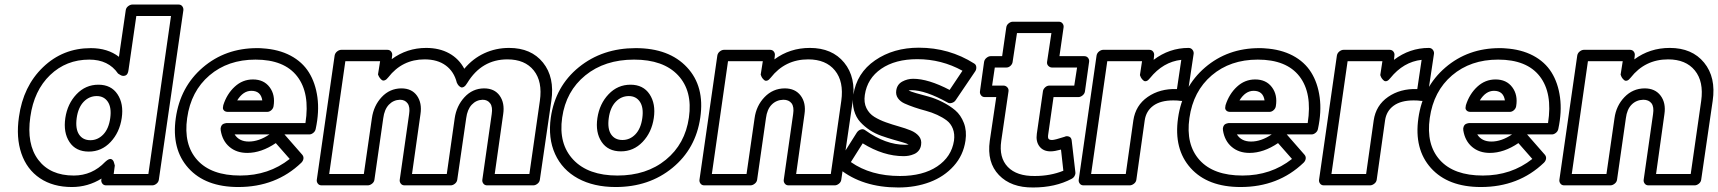

<svg xmlns="http://www.w3.org/2000/svg" viewBox="-20 -787 7525 841"><path d="M63 -274.9Q81.5 -409.2 168.5 -492.7Q255.4 -576.2 377.9 -576.2Q451.7 -576.2 501 -538.1L530.8 -742.2Q532.2 -752.9 541.5 -760Q550.8 -767.1 560.1 -767.1H762.2Q772.9 -767.1 778.6 -759.3Q784.2 -751.5 783.2 -742.2L675.8 0Q674.3 10.7 665.3 17.8Q656.2 24.9 647 24.9H444.8Q434.1 24.9 428.2 17.1Q422.4 9.3 423.8 0L424.8 -4.9Q365.2 32.2 294.9 32.2Q212.4 32.2 155 -6.3Q97.7 -44.9 73.7 -114.7Q49.8 -184.6 63 -274.9ZM112.8 -274.9Q95.7 -155.8 147.7 -86.9Q199.7 -18.1 303.2 -18.1Q383.8 -18.1 440.9 -78.1Q458 -93.8 467.3 -90.1Q476.6 -86.4 479.5 -74.2L482.9 -62L478 -24.9H629.9L729 -716.8H577.1L543 -481Q540.5 -460 529.1 -456.1Q517.6 -452.1 507.3 -458.5L497.1 -464.8Q455.1 -525.9 371.1 -525.9Q270 -525.9 199.5 -458.3Q128.9 -390.6 112.8 -274.9ZM266.1 -270Q275.4 -332.5 315.2 -374.3Q355 -416 411.1 -416Q466.8 -416 494.6 -374.3Q522.5 -332.5 513.2 -270Q503.9 -207 464.4 -165Q424.8 -123 369.1 -123Q312 -123 284.4 -164.8Q256.8 -206.5 266.1 -270ZM315.9 -270Q309.6 -223.1 326.2 -198Q342.8 -172.9 376 -172.9Q408.2 -172.9 432.4 -198Q456.5 -223.1 462.9 -270Q469.2 -315.9 452.4 -341.1Q435.5 -366.2 403.8 -366.2Q370.6 -366.2 346.4 -341.1Q322.3 -315.9 315.9 -270Z M750 -270Q769.5 -406.7 868.4 -491.5Q967.3 -576.2 1106 -576.2Q1123 -576.2 1130.9 -575.2Q1200.7 -570.8 1252.4 -543.5Q1304.2 -516.1 1333 -470Q1361.8 -423.8 1370.4 -360.6Q1378.9 -297.4 1362.8 -222.2Q1360.8 -211.9 1352.3 -205.1Q1343.8 -198.2 1335 -198.2H1226.1L1304.2 -108.9Q1310.5 -101.1 1309.1 -91.6Q1307.6 -82 1299.8 -74.2Q1189 32.2 1023.9 32.2Q879.9 32.2 805.2 -50.8Q730.5 -133.8 750 -270ZM799.8 -270Q783.2 -153.8 844.2 -85.9Q905.3 -18.1 1032.2 -18.1Q1157.2 -18.1 1249 -90.8L1188 -160.2Q1124.5 -117.2 1063 -117.2Q1016.1 -117.2 985.1 -143.6Q954.1 -169.9 946.8 -215.8Q945.3 -225.1 948 -231.9Q950.7 -238.8 954.3 -241.7Q958 -244.6 963.9 -246.3Q969.7 -248 971.7 -248Q973.6 -248 976.1 -248H1317.9Q1338.4 -379.4 1281.7 -452.6Q1225.1 -525.9 1099.1 -525.9Q978.5 -525.9 897.5 -456.8Q816.4 -387.7 799.8 -270ZM958 -326.2Q973.6 -375.5 1008.1 -407.2Q1042.5 -439 1087.9 -439Q1135.7 -439 1161.1 -405Q1186.5 -371.1 1178.2 -321.8Q1176.8 -312 1168.5 -304.4Q1160.2 -296.9 1149.9 -296.9H979Q966.8 -296.9 961.2 -303Q955.6 -309.1 956.5 -315.7Q957.5 -322.3 958 -326.2ZM1007.8 -198.2Q1027.3 -167 1069.8 -167Q1113.8 -167 1160.2 -198.2ZM1019 -347.2H1128.9Q1122.6 -389.2 1081.1 -389.2Q1044.9 -389.2 1019 -347.2Z M1367.7 0 1445.8 -543.9Q1447.8 -554.7 1456.8 -561.8Q1465.8 -568.8 1475.1 -568.8H1676.8Q1687.5 -568.8 1693.4 -561Q1699.2 -553.2 1697.8 -543.9L1695.8 -527.8Q1762.7 -577.1 1846.7 -577.1Q1904.3 -577.1 1947.3 -553.5Q1990.2 -529.8 2013.7 -485.8Q2050.8 -530.3 2101.3 -553.7Q2151.9 -577.1 2210 -577.1Q2306.6 -577.1 2358.4 -512.9Q2410.2 -448.7 2395 -345.2L2344.7 0Q2343.3 10.7 2334.2 17.8Q2325.2 24.9 2315.9 24.9H2113.8Q2103 24.9 2097.2 17.1Q2091.3 9.3 2092.8 0L2133.8 -287.1Q2138.7 -318.4 2127.2 -334.2Q2115.7 -350.1 2093.8 -350.1Q2065.9 -349.1 2046.4 -328.4Q2026.9 -307.6 2022 -269L1982.9 0Q1981.4 10.7 1972.4 17.8Q1963.4 24.9 1954.1 24.9H1752Q1741.2 24.9 1735.4 17.1Q1729.5 9.3 1731 0L1772 -287.1Q1776.9 -318.4 1765.4 -334.2Q1753.9 -350.1 1731.9 -350.1Q1703.1 -349.1 1683.3 -328.4Q1663.6 -307.6 1658.7 -269L1620.1 0Q1618.7 10.7 1609.4 17.8Q1600.1 24.9 1590.8 24.9H1388.7Q1377.9 24.9 1372.1 17.1Q1366.2 9.3 1367.7 0ZM1421.9 -24.9H1573.7L1608.9 -269Q1616.7 -324.2 1651.9 -361.8Q1687 -399.4 1737.8 -399.9Q1783.7 -399.9 1806.4 -367.9Q1829.1 -335.9 1821.8 -287.1L1784.7 -24.9H1937L1971.7 -269Q1979.5 -323.2 2014.6 -361.3Q2049.8 -399.4 2100.1 -399.9Q2146 -399.9 2168.7 -367.9Q2191.4 -335.9 2184.1 -287.1L2147 -24.9H2298.8L2344.7 -345.2Q2356.9 -429.7 2318.1 -478.3Q2279.3 -526.9 2202.6 -526.9Q2089.8 -526.9 2026.9 -423.8Q2019.5 -411.1 2012 -406.7Q2004.4 -402.3 1999 -404.8Q1993.7 -407.2 1989.5 -411.6Q1985.4 -416 1983.4 -420.4L1981 -424.8Q1968.8 -473.6 1932.6 -500.2Q1896.5 -526.9 1839.8 -526.9Q1741.7 -526.9 1680.7 -448.2Q1672.9 -438 1665.3 -435.3Q1657.7 -432.6 1652.6 -436.5Q1647.5 -440.4 1643.6 -445.8Q1639.6 -451.2 1637.7 -456.1L1635.7 -460.9L1645 -519H1492.7Z M2392.6 -272Q2412.6 -409.2 2515.6 -492.7Q2618.7 -576.2 2764.6 -576.2Q2910.6 -576.2 2989 -492.4Q3067.4 -408.7 3047.4 -272Q3027.8 -135.7 2925.5 -51.8Q2823.2 32.2 2676.8 32.2Q2580.6 32.2 2511.7 -5.4Q2442.9 -43 2411.4 -112.3Q2379.9 -181.6 2392.6 -272ZM2442.4 -272Q2425.8 -156.7 2491.2 -87.4Q2556.6 -18.1 2684.6 -18.1Q2812 -18.1 2896.5 -87.2Q2981 -156.2 2997.6 -272Q3014.2 -388.7 2950 -457.3Q2885.7 -525.9 2757.3 -525.9Q2628.9 -525.9 2543.9 -456.8Q2459 -387.7 2442.4 -272ZM2596.7 -270Q2606 -332.5 2645.8 -374.3Q2685.5 -416 2741.7 -416Q2797.4 -416 2825.2 -374.3Q2853 -332.5 2843.8 -270Q2834.5 -207 2794.9 -165.5Q2755.4 -124 2699.7 -124Q2643.1 -124 2615.2 -165.5Q2587.4 -207 2596.7 -270ZM2646.5 -270Q2640.1 -223.1 2656.7 -198.5Q2673.3 -173.8 2706.5 -173.8Q2739.3 -173.8 2763.2 -198.7Q2787.1 -223.6 2793.5 -270Q2799.8 -315.9 2783 -341.1Q2766.1 -366.2 2734.4 -366.2Q2701.2 -366.2 2677 -341.1Q2652.8 -315.9 2646.5 -270Z M3043.9 0 3122.1 -543.9Q3124 -554.7 3133.1 -561.8Q3142.1 -568.8 3151.4 -568.8H3353Q3363.8 -568.8 3369.6 -561Q3375.5 -553.2 3374 -543.9L3372.1 -526.9Q3439.9 -577.1 3527.3 -577.1Q3625 -577.1 3677.7 -512.7Q3730.5 -448.2 3715.3 -345.2L3665 0Q3663.6 10.7 3654.5 17.8Q3645.5 24.9 3636.2 24.9H3434.1Q3423.3 24.9 3417.5 17.1Q3411.6 9.3 3413.1 0L3454.1 -287.1Q3459 -318.8 3447.3 -334.5Q3435.5 -350.1 3411.1 -350.1Q3380.4 -349.1 3360.1 -328.6Q3339.8 -308.1 3335 -269L3296.4 0Q3294.9 10.7 3285.6 17.8Q3276.4 24.9 3267.1 24.9H3064.9Q3054.2 24.9 3048.3 17.1Q3042.5 9.3 3043.9 0ZM3098.1 -24.9H3250L3285.2 -269Q3292.5 -323.7 3328.9 -361.6Q3365.2 -399.4 3417 -399.9Q3463.4 -399.9 3487.3 -367.9Q3511.2 -335.9 3503.9 -287.1L3467.3 -24.9H3619.1L3665 -345.2Q3676.8 -429.7 3637.2 -478.3Q3597.7 -526.9 3520 -526.9Q3418.9 -526.9 3356 -446.8Q3348.1 -436.5 3340.8 -434.1Q3333.5 -431.6 3328.4 -435.5Q3323.2 -439.5 3319.3 -444.8Q3315.4 -450.2 3314 -455.1L3312 -460L3321.3 -519H3168.9Z M3652.8 -79.1 3732.9 -206.1Q3736.3 -211.4 3741.5 -215.3Q3746.6 -219.2 3754.6 -220.7Q3762.7 -222.2 3771 -215.8Q3859.4 -152.8 3944.8 -152.8Q3948.2 -152.8 3953.6 -153.3Q3959 -153.8 3960 -153.8Q3953.1 -158.2 3933.3 -163.8Q3913.6 -169.4 3890.6 -176Q3867.7 -182.6 3840.6 -192.1Q3813.5 -201.7 3790 -217Q3766.6 -232.4 3748 -252.7Q3729.5 -272.9 3720.9 -303.5Q3712.4 -334 3717.8 -371.1Q3732.4 -467.3 3813 -522.7Q3893.6 -578.1 4004.9 -578.1Q4137.7 -578.1 4247.1 -508.8Q4255.4 -503.9 4256.3 -493.7Q4257.3 -483.4 4252 -475.1L4166 -348.1Q4160.2 -339.4 4149.2 -336.2Q4138.2 -333 4130.9 -337.9Q4033.2 -392.1 3971.7 -392.1Q3968.8 -392.1 3964.6 -391.6Q3960.4 -391.1 3960 -391.1Q3967.3 -386.2 3992.9 -378.9Q4018.6 -371.6 4047.1 -364Q4075.7 -356.4 4107.9 -340.3Q4140.1 -324.2 4164.3 -303.7Q4188.5 -283.2 4201.9 -248.5Q4215.3 -213.9 4209 -170.9Q4199.7 -106.9 4157.7 -60.1Q4115.7 -13.2 4053 10.5Q3990.2 34.2 3915 34.2Q3756.8 34.2 3655.8 -47.9Q3649.4 -52.7 3648.7 -62.3Q3647.9 -71.8 3652.8 -79.1ZM3707 -77.1Q3793.9 -16.1 3921.9 -16.1Q4022.5 -16.1 4085.2 -58.1Q4147.9 -100.1 4158.7 -170.9Q4162.6 -200.2 4153.8 -222.9Q4145 -245.6 4127 -259.3Q4108.9 -272.9 4085 -283.9Q4061 -294.9 4035.2 -301.8Q4009.3 -308.6 3985.1 -316.9Q3960.9 -325.2 3942.1 -333.7Q3923.3 -342.3 3913.1 -356.9Q3902.8 -371.6 3905.8 -391.1Q3909.7 -417.5 3932.1 -429.7Q3954.6 -441.9 3980 -441.9Q4045.9 -441.9 4139.6 -393.1L4195.8 -477.1Q4104 -527.8 3998 -527.8Q3901.4 -527.8 3840.1 -485.8Q3778.8 -443.8 3768.1 -371.1Q3763.2 -337.9 3775.1 -313.5Q3787.1 -289.1 3809.8 -275.1Q3832.5 -261.2 3860.6 -251.2Q3888.7 -241.2 3917.2 -233.2Q3945.8 -225.1 3968.8 -215.8Q3991.7 -206.5 4004.9 -190.7Q4018.1 -174.8 4014.6 -152.8Q4012.7 -138.2 4004.4 -127.7Q3996.1 -117.2 3983.9 -112.1Q3971.7 -106.9 3960.7 -105Q3949.7 -103 3938 -103Q3849.6 -103 3758.8 -159.2Z M4272.5 -387.2 4290.5 -516.1Q4292.5 -526.9 4301.5 -533.9Q4310.5 -541 4319.3 -541H4369.6L4387.7 -667Q4389.2 -677.7 4398.2 -684.8Q4407.2 -691.9 4416.5 -691.9H4617.7Q4628.4 -691.9 4634.3 -684.1Q4640.1 -676.3 4638.7 -667L4620.6 -541H4729.5Q4740.2 -541 4746.1 -533.2Q4752 -525.4 4750.5 -516.1L4732.4 -387.2Q4731 -376.5 4721.9 -369.1Q4712.9 -361.8 4703.6 -361.8H4594.7L4571.8 -201.2Q4568.8 -184.1 4572.8 -179Q4576.7 -173.8 4588.4 -173.8Q4600.1 -173.8 4643.6 -188Q4651.9 -192.4 4662.4 -188.7Q4672.9 -185.1 4674.3 -170.9L4690.4 -32.2Q4691.4 -24.4 4687 -16.4Q4682.6 -8.3 4674.3 -3.9Q4602.5 34.2 4505.4 34.2Q4408.7 35.2 4355.5 -20.3Q4302.2 -75.7 4315.4 -169.9L4343.8 -361.8H4293.5Q4282.7 -361.8 4276.9 -369.9Q4271 -377.9 4272.5 -387.2ZM4325.7 -412.1H4375.5Q4384.8 -412.1 4391.8 -405Q4398.9 -397.9 4397.5 -387.2L4365.7 -169.9Q4355 -96.7 4394.3 -55.9Q4433.6 -15.1 4512.7 -16.1Q4580.6 -16.1 4637.7 -39.1L4627.4 -131.8Q4599.1 -124 4581.5 -124Q4549.8 -124 4533.2 -145.5Q4516.6 -167 4521.5 -201.2L4548.3 -387.2Q4549.3 -396 4557.6 -404.1Q4565.9 -412.1 4576.7 -412.1H4685.5L4697.8 -491.2H4588.4Q4579.1 -491.2 4572 -498.3Q4564.9 -505.4 4566.4 -516.1L4585.4 -642.1H4434.6L4415.5 -516.1Q4414.6 -506.8 4406.5 -499Q4398.4 -491.2 4387.7 -491.2H4337.4Z M4705.1 0 4783.2 -543.9Q4785.2 -554.7 4794.2 -561.8Q4803.2 -568.8 4812.5 -568.8H5014.2Q5024.9 -568.8 5030.8 -561Q5036.6 -553.2 5035.2 -543.9L5033.2 -524.9Q5102.1 -577.1 5186 -577.1Q5196.8 -577.1 5203.1 -569.1Q5209.5 -561 5208.5 -551.8L5181.2 -370.1Q5180.2 -360.4 5172.4 -351.8Q5164.6 -343.3 5150.4 -345.2Q5139.2 -347.2 5119.1 -347.2Q5063.5 -347.2 5031.7 -324Q5000 -300.8 4994.1 -259.8L4957.5 0Q4956.1 10.7 4946.8 17.8Q4937.5 24.9 4928.2 24.9H4726.1Q4715.3 24.9 4709.5 17.1Q4703.6 9.3 4705.1 0ZM4759.3 -24.9H4911.1L4944.3 -259.8Q4954.1 -325.7 5007.3 -362.5Q5060.5 -399.4 5135.3 -397L5154.3 -524.9Q5074.7 -516.1 5017.1 -444.8Q5009.3 -434.6 5002 -432.1Q4994.6 -429.7 4989.5 -433.6Q4984.4 -437.5 4980.5 -442.9Q4976.6 -448.2 4975.1 -453.1L4973.1 -458L4982.4 -519H4830.1Z M5140.1 -270Q5159.7 -406.7 5258.5 -491.5Q5357.4 -576.2 5496.1 -576.2Q5513.2 -576.2 5521 -575.2Q5590.8 -570.8 5642.6 -543.5Q5694.3 -516.1 5723.1 -470Q5752 -423.8 5760.5 -360.6Q5769 -297.4 5752.9 -222.2Q5751 -211.9 5742.4 -205.1Q5733.9 -198.2 5725.1 -198.2H5616.2L5694.3 -108.9Q5700.7 -101.1 5699.2 -91.6Q5697.8 -82 5689.9 -74.2Q5579.1 32.2 5414.1 32.2Q5270 32.2 5195.3 -50.8Q5120.6 -133.8 5140.1 -270ZM5189.9 -270Q5173.3 -153.8 5234.4 -85.9Q5295.4 -18.1 5422.4 -18.1Q5547.4 -18.1 5639.2 -90.8L5578.1 -160.2Q5514.6 -117.2 5453.1 -117.2Q5406.2 -117.2 5375.2 -143.6Q5344.2 -169.9 5336.9 -215.8Q5335.4 -225.1 5338.1 -231.9Q5340.8 -238.8 5344.5 -241.7Q5348.1 -244.6 5354 -246.3Q5359.9 -248 5361.8 -248Q5363.8 -248 5366.2 -248H5708Q5728.5 -379.4 5671.9 -452.6Q5615.2 -525.9 5489.3 -525.9Q5368.7 -525.9 5287.6 -456.8Q5206.5 -387.7 5189.9 -270ZM5348.1 -326.2Q5363.8 -375.5 5398.2 -407.2Q5432.6 -439 5478 -439Q5525.9 -439 5551.3 -405Q5576.7 -371.1 5568.4 -321.8Q5566.9 -312 5558.6 -304.4Q5550.3 -296.9 5540 -296.9H5369.1Q5356.9 -296.9 5351.3 -303Q5345.7 -309.1 5346.7 -315.7Q5347.7 -322.3 5348.1 -326.2ZM5397.9 -198.2Q5417.5 -167 5460 -167Q5503.9 -167 5550.3 -198.2ZM5409.2 -347.2H5519Q5512.7 -389.2 5471.2 -389.2Q5435.1 -389.2 5409.2 -347.2Z M5757.8 0 5835.9 -543.9Q5837.9 -554.7 5846.9 -561.8Q5856 -568.8 5865.2 -568.8H6066.9Q6077.6 -568.8 6083.5 -561Q6089.4 -553.2 6087.9 -543.9L6085.9 -524.9Q6154.8 -577.1 6238.8 -577.1Q6249.5 -577.1 6255.9 -569.1Q6262.2 -561 6261.2 -551.8L6233.9 -370.1Q6232.9 -360.4 6225.1 -351.8Q6217.3 -343.3 6203.1 -345.2Q6191.9 -347.2 6171.9 -347.2Q6116.2 -347.2 6084.5 -324Q6052.7 -300.8 6046.9 -259.8L6010.3 0Q6008.8 10.7 5999.5 17.8Q5990.2 24.9 5981 24.9H5778.8Q5768.1 24.9 5762.2 17.1Q5756.3 9.3 5757.8 0ZM5812 -24.9H5963.9L5997.1 -259.8Q6006.8 -325.7 6060.1 -362.5Q6113.3 -399.4 6188 -397L6207 -524.9Q6127.4 -516.1 6069.8 -444.8Q6062 -434.6 6054.7 -432.1Q6047.4 -429.7 6042.2 -433.6Q6037.1 -437.5 6033.2 -442.9Q6029.3 -448.2 6027.8 -453.1L6025.9 -458L6035.2 -519H5882.8Z M6192.9 -270Q6212.4 -406.7 6311.3 -491.5Q6410.2 -576.2 6548.8 -576.2Q6565.9 -576.2 6573.7 -575.2Q6643.6 -570.8 6695.3 -543.5Q6747.1 -516.1 6775.9 -470Q6804.7 -423.8 6813.2 -360.6Q6821.8 -297.4 6805.7 -222.2Q6803.7 -211.9 6795.2 -205.1Q6786.6 -198.2 6777.8 -198.2H6668.9L6747.1 -108.9Q6753.4 -101.1 6752 -91.6Q6750.5 -82 6742.7 -74.2Q6631.8 32.2 6466.8 32.2Q6322.8 32.2 6248 -50.8Q6173.3 -133.8 6192.9 -270ZM6242.7 -270Q6226.1 -153.8 6287.1 -85.9Q6348.1 -18.1 6475.1 -18.1Q6600.1 -18.1 6691.9 -90.8L6630.9 -160.2Q6567.4 -117.2 6505.9 -117.2Q6459 -117.2 6428 -143.6Q6397 -169.9 6389.6 -215.8Q6388.2 -225.1 6390.9 -231.9Q6393.6 -238.8 6397.2 -241.7Q6400.9 -244.6 6406.7 -246.3Q6412.6 -248 6414.6 -248Q6416.5 -248 6418.9 -248H6760.7Q6781.2 -379.4 6724.6 -452.6Q6668 -525.9 6542 -525.9Q6421.4 -525.9 6340.3 -456.8Q6259.3 -387.7 6242.7 -270ZM6400.9 -326.2Q6416.5 -375.5 6450.9 -407.2Q6485.4 -439 6530.8 -439Q6578.6 -439 6604 -405Q6629.4 -371.1 6621.1 -321.8Q6619.6 -312 6611.3 -304.4Q6603 -296.9 6592.8 -296.9H6421.9Q6409.7 -296.9 6404.1 -303Q6398.4 -309.1 6399.4 -315.7Q6400.4 -322.3 6400.9 -326.2ZM6450.7 -198.2Q6470.2 -167 6512.7 -167Q6556.6 -167 6603 -198.2ZM6461.9 -347.2H6571.8Q6565.4 -389.2 6523.9 -389.2Q6487.8 -389.2 6461.9 -347.2Z M6810.5 0 6888.7 -543.9Q6890.6 -554.7 6899.7 -561.8Q6908.7 -568.8 6918 -568.8H7119.6Q7130.4 -568.8 7136.2 -561Q7142.1 -553.2 7140.6 -543.9L7138.7 -526.9Q7206.5 -577.1 7293.9 -577.1Q7391.6 -577.1 7444.3 -512.7Q7497.1 -448.2 7481.9 -345.2L7431.6 0Q7430.2 10.7 7421.1 17.8Q7412.1 24.9 7402.8 24.9H7200.7Q7189.9 24.9 7184.1 17.1Q7178.2 9.3 7179.7 0L7220.7 -287.1Q7225.6 -318.8 7213.9 -334.5Q7202.1 -350.1 7177.7 -350.1Q7147 -349.1 7126.7 -328.6Q7106.4 -308.1 7101.6 -269L7063 0Q7061.5 10.7 7052.2 17.8Q7043 24.9 7033.7 24.9H6831.5Q6820.8 24.9 6814.9 17.1Q6809.1 9.3 6810.5 0ZM6864.7 -24.9H7016.6L7051.8 -269Q7059.1 -323.7 7095.5 -361.6Q7131.8 -399.4 7183.6 -399.9Q7230 -399.9 7253.9 -367.9Q7277.8 -335.9 7270.5 -287.1L7233.9 -24.9H7385.7L7431.6 -345.2Q7443.4 -429.7 7403.8 -478.3Q7364.3 -526.9 7286.6 -526.9Q7185.5 -526.9 7122.6 -446.8Q7114.7 -436.5 7107.4 -434.1Q7100.1 -431.6 7095 -435.5Q7089.8 -439.5 7085.9 -444.8Q7082 -450.2 7080.6 -455.1L7078.6 -460L7087.9 -519H6935.5Z"/></svg>

Font: Trueno ExtraBold Outline
Style: Italic
Weight: 800
Width: 6
Designer: Julieta Ulanovsky
Foundry: Julieta Ulanovsky
Version: Version 3.001b | FøM Fix